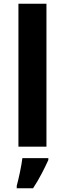

<svg xmlns="http://www.w3.org/2000/svg" viewBox="-20 -780 345 1021"><path d="M227 0H78V-760H227ZM237 71Q222 104 202 142.5Q182 181 156 221H69V208Q77 179 86 136Q95 93 99 61H237Z"/></svg>

Font: Noto Sans Thaana
Style: Bold
Weight: 700
Designer: David Williams
Foundry: Google Inc.
Version: Version 3.001; ttfautohint (v1.8.4.7-5d5b)